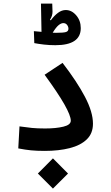

<svg xmlns="http://www.w3.org/2000/svg" viewBox="-20 -847 626 1082"><path d="M232.4 3.4Q187 3.4 155 0.2Q123 -2.9 83 -10.7L89.8 -134.8Q130.4 -128.9 160.2 -126Q189.9 -123 234.4 -123Q294.9 -123 336.9 -133.1Q378.9 -143.1 378.9 -167Q378.9 -194.8 343.3 -258.1Q307.6 -321.3 231.4 -425.8L332.5 -492.7Q414.1 -386.7 459 -301Q503.9 -215.3 503.9 -149.9Q503.9 -95.2 469 -61.5Q434.1 -27.8 372.8 -12.2Q311.5 3.4 232.4 3.4ZM278.3 215.8 193.4 130.9 278.3 45.4 363.3 130.9ZM292 -592.3Q258.3 -592.3 227.3 -595.9Q196.3 -599.6 173.3 -604L170.9 -671.4Q178.2 -670.9 189.5 -669.7Q200.7 -668.5 213.9 -667.5L210.9 -826.7H274.4L275.9 -781.7Q276.4 -758.8 261.7 -735.4L266.1 -732.4Q286.1 -759.3 307.1 -774.9Q328.1 -790.5 350.6 -790.5Q383.8 -790.5 409.4 -760.7Q435.1 -731 435.1 -688.5Q435.1 -592.3 292 -592.3ZM276.9 -662.6Q288.6 -662.1 296.4 -662.1Q337.4 -662.1 351.6 -666.5Q365.7 -670.9 365.7 -685.1Q365.7 -696.8 357.9 -706.8Q350.1 -716.8 336.9 -716.8Q324.2 -716.8 309.8 -704.8Q295.4 -692.9 276.9 -662.6Z"/></svg>

Font: Cascadia Code SemiBold
Style: Regular
Weight: 600
Monospace: yes
Designer: Aaron Bell
Foundry: Saja Typeworks
Version: Version 2404.023; ttfautohint (v1.8.4)